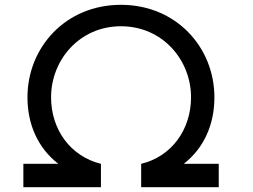

<svg xmlns="http://www.w3.org/2000/svg" viewBox="-20 -777 1049 797"><path d="M77 0H399V-97C272 -128 192 -240 192 -373C192 -528 310 -668 482 -668C655 -668 773 -528 773 -373C773 -239 692 -127 566 -97V0H888V-97H743C827 -163 870 -260 870 -373C870 -581 711 -757 482 -757C252 -757 94 -580 94 -373C94 -261 137 -163 222 -97H77Z"/></svg>

Font: Plus Jakarta Text
Style: Italic
Weight: 400
Italic angle: -12°
Designer: Gumpita Rahayu
Foundry: Tokotype Studio
Version: Version 1.000;hotconv 1.0.109;makeotfexe 2.5.65596